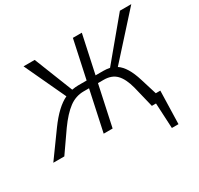

<svg xmlns="http://www.w3.org/2000/svg" viewBox="-177 -874 1332 1284"><g transform="rotate(-30 489.0 -231.5)"><path d="M785 -186 824 -60H859L852 195H801L791 0H759L719 -164Q699 -240 664 -276Q629 -312 567 -312H523L456 0H387L454 -312H413Q351 -312 300 -274Q249 -236 193 -158L83 0H-2L137 -192Q220 -306 296 -341L148 -658H234L352 -360Q379 -365 402 -365H466L529 -658H598L535 -365H595Q619 -365 644 -360L892 -658H980L692 -339Q750 -301 785 -186Z"/></g></svg>

Font: EauTestInfant
Style: Italic
Weight: 400
Italic angle: -12°
Designer: Christian Thalmann (Catharsis Fonts)
Version: Version 0.001;PS 000.001;hotconv 1.0.88;makeotf.lib2.5.64775